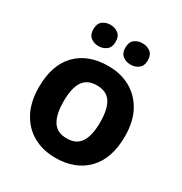

<svg xmlns="http://www.w3.org/2000/svg" viewBox="-176 -883 972 1024"><g transform="rotate(30 309.5 -371.0)"><path d="M574 -274Q574 -138 502.5 -64Q431 10 308 10Q232 10 172.5 -23Q113 -56 79 -119.5Q45 -183 45 -274Q45 -410 116 -483Q187 -556 311 -556Q388 -556 447 -523Q506 -490 540 -427.5Q574 -365 574 -274ZM197 -274Q197 -193 223.5 -151.5Q250 -110 310 -110Q369 -110 395.5 -151.5Q422 -193 422 -274Q422 -355 395.5 -395.5Q369 -436 309 -436Q250 -436 223.5 -395.5Q197 -355 197 -274ZM142 -686Q142 -721 162 -736.5Q182 -752 210 -752Q238 -752 258.5 -736.5Q279 -721 279 -686Q279 -653 258.5 -637Q238 -621 210 -621Q182 -621 162 -637Q142 -653 142 -686ZM339 -686Q339 -721 359 -736.5Q379 -752 408 -752Q436 -752 456.5 -736.5Q477 -721 477 -686Q477 -653 456.5 -637Q436 -621 408 -621Q379 -621 359 -637Q339 -653 339 -686Z"/></g></svg>

Font: Noto Sans Myanmar
Style: Bold
Weight: 700
Designer: Monotype Design Team
Foundry: Monotype Imaging Inc.
Version: Version 2.107; ttfautohint (v1.8.4.7-5d5b)